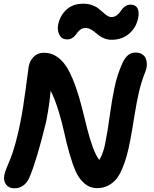

<svg xmlns="http://www.w3.org/2000/svg" viewBox="-20 -953 822 1027"><path d="M338.9 -742.2Q311 -742.2 298.1 -765.6Q285.2 -789.1 291 -820.8Q300.3 -868.2 334.5 -900.6Q368.7 -933.1 425.8 -933.1Q451.2 -933.1 471.9 -925.8Q492.7 -918.5 506.1 -908Q519.5 -897.5 530.8 -887Q542 -876.5 553.5 -869.1Q564.9 -861.8 576.2 -861.8Q592.8 -861.8 606 -872.3Q619.1 -882.8 626.5 -895Q633.8 -907.2 647.5 -917.7Q661.1 -928.2 678.2 -928.2Q704.1 -928.2 714.8 -910.2Q725.6 -892.1 719.2 -856.9Q708 -803.7 669.7 -772Q631.3 -740.2 578.1 -740.2Q557.1 -740.2 539.8 -746.8Q522.5 -753.4 510.5 -762.5Q498.5 -771.5 487.5 -780.8Q476.6 -790 464.1 -796.6Q451.7 -803.2 438 -803.2Q423.8 -803.2 413.6 -796.9Q403.3 -790.5 396.2 -781.5Q389.2 -772.5 382.3 -763.7Q375.5 -754.9 364.5 -748.5Q353.5 -742.2 338.9 -742.2ZM57.1 54.2Q27.3 54.2 12.5 34.2Q-2.4 14.2 2.9 -16.1Q6.3 -32.2 15.9 -55.9Q25.4 -79.6 35.9 -104.5Q46.4 -129.4 61.5 -182.4Q76.7 -235.4 89.8 -303.2Q103.5 -370.6 117.9 -481Q132.3 -591.3 133.8 -599.1Q140.1 -630.4 161.6 -650.6Q183.1 -670.9 214.8 -670.9Q256.3 -670.9 290 -645.8Q323.7 -620.6 346.2 -578.1Q368.7 -535.6 386.7 -483.6Q404.8 -431.6 419.2 -373.8Q433.6 -315.9 446.5 -264.2Q459.5 -212.4 476.1 -166.7Q492.7 -121.1 511.2 -97.2Q533.7 -134.3 543.9 -191.9Q555.2 -246.6 567.1 -334.5Q579.1 -422.4 593 -487.3Q606.9 -552.2 632.8 -610.8Q647.5 -643.6 664.6 -657.7Q681.6 -671.9 705.1 -671.9Q726.6 -671.9 741 -662.4Q755.4 -652.8 760.7 -637.9Q766.1 -623 765.6 -606Q765.1 -588.9 758.8 -573.2Q735.8 -515.1 723.4 -461.7Q710.9 -408.2 698.2 -328.1Q685.5 -248 676.8 -203.1Q667.5 -154.8 657.7 -119.1Q647.9 -83.5 633.3 -49.3Q618.7 -15.1 600.8 6.1Q583 27.3 557.4 40.3Q531.7 53.2 500 53.2Q460.4 53.2 431.2 27.8Q401.9 2.4 384.5 -37.4Q367.2 -77.1 351.1 -133.5Q335 -189.9 323.5 -244.1Q312 -298.3 292.7 -360.8Q273.4 -423.3 251 -467.8Q244.6 -394 227.1 -303.2Q175.8 -92.3 136.2 -1Q109.4 54.2 57.1 54.2Z"/></svg>

Font: Shantell Sans Bouncy
Style: Italic
Weight: 600
Italic angle: -11.31°
Designer: Stephen Nixon, Anya Danilova, Shantell Martin
Foundry: Arrow Type
Version: Version 1.006;[9816181b4]